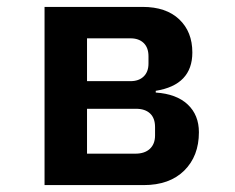

<svg xmlns="http://www.w3.org/2000/svg" viewBox="-20 -536 680 556"><path d="M109 -516H393Q461 -516 499 -480Q537 -444 537 -384Q537 -290 431 -273V-268Q491 -264 523.5 -233.5Q556 -203 556 -153Q556 -84 513.5 -42Q471 0 396 0H109ZM372 -91Q399 -91 414 -105Q429 -119 429 -144V-168Q429 -194 414.5 -207.5Q400 -221 374 -221H232V-91ZM358 -301Q382 -301 396 -314.5Q410 -328 410 -352V-373Q410 -398 396 -411.5Q382 -425 358 -425H232V-301Z"/></svg>

Font: Writer SemiBold
Style: Regular
Weight: 600
Monospace: yes
Designer: Mike Abbink, Paul van der Laan, Pieter van Rosmalen
Foundry: Bold Monday
Version: Version 2.001 2020